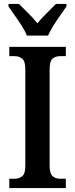

<svg xmlns="http://www.w3.org/2000/svg" viewBox="-20 -951 379 971"><path d="M27 0V-47H55Q76 -47 92 -59.5Q108 -72 108 -112V-601Q108 -642 92 -654.5Q76 -667 55 -667H27V-714H313V-667H284Q261 -667 246 -654.5Q231 -642 231 -600V-112Q231 -73 246 -60Q261 -47 284 -47H313V0ZM116 -771Q107 -794 90 -820.5Q73 -847 54.5 -873Q36 -899 23 -918V-931H76Q96 -910 123 -884Q150 -858 169 -833Q189 -858 216 -884Q243 -910 263 -931H316V-918Q303 -899 284.5 -873Q266 -847 249.5 -820.5Q233 -794 223 -771Z"/></svg>

Font: Noto Serif Condensed SemiBold
Style: Regular
Weight: 600
Width: 3
Designer: Monotype Design Team
Foundry: Monotype Imaging Inc.
Version: Version 2.013